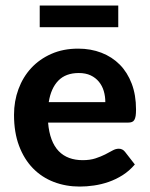

<svg xmlns="http://www.w3.org/2000/svg" viewBox="-20 -669 543 696"><path d="M263.2 -492.7Q309.1 -492.7 347.7 -477.8Q386.2 -462.9 414.1 -434.8Q441.9 -406.7 457.5 -365.7Q473.1 -324.7 473.1 -272Q473.1 -257.8 471.7 -248.8Q470.2 -239.7 467 -234.4Q463.9 -229 458.3 -226.8Q452.6 -224.6 444.3 -224.6H154.3Q157.2 -189.5 167 -163.6Q176.8 -137.7 192.9 -121.1Q209 -104.5 231 -96.4Q252.9 -88.4 279.8 -88.4Q306.6 -88.4 326.4 -95Q346.2 -101.6 361.1 -109.1Q376 -116.7 387.7 -123.3Q399.4 -129.9 410.6 -129.9Q424.3 -129.9 433.1 -118.7L468.8 -72.8Q448.7 -49.3 424.3 -33.9Q399.9 -18.6 373.8 -9.5Q347.7 -0.5 320.8 3.4Q293.9 7.3 269 7.3Q218.8 7.3 175.3 -9.3Q131.8 -25.9 99.6 -58.8Q67.4 -91.8 49.1 -140.4Q30.8 -189 30.8 -252.9Q30.8 -302.2 46.9 -345.9Q63 -389.6 93 -422.1Q123 -454.6 166 -473.6Q209 -492.7 263.2 -492.7ZM124 -648.9H408.7V-570.3H124ZM265.6 -404.3Q218.3 -404.3 191.4 -376.7Q164.6 -349.1 156.7 -298.8H361.8Q361.8 -319.8 356.2 -338.9Q350.6 -357.9 338.6 -372.6Q326.7 -387.2 308.6 -395.8Q290.5 -404.3 265.6 -404.3Z"/></svg>

Font: Carlito
Style: Bold
Weight: 700
Designer: Lukasz Dziedzic
Foundry: tyPoland Lukasz Dziedzic
Version: Version 1.104